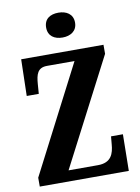

<svg xmlns="http://www.w3.org/2000/svg" viewBox="-100 -999 779 1066"><g transform="rotate(-10 289.5 -466.5)"><path d="M305 -793C349 -793 387 -815 387 -863C387 -912 349 -933 305 -933C259 -933 224 -912 224 -863C224 -815 259 -793 305 -793ZM36 0H538L541 -206H474L470 -162C466 -111 451 -61 375 -61H209L521 -663V-714H57L52 -508H120L124 -562C128 -616 138 -653 192 -653H347L36 -50Z"/></g></svg>

Font: Noto Serif Hebrew ExtraCondensed ExtraBold
Style: Regular
Weight: 800
Width: 2
Designer: Monotype Design Team
Foundry: Monotype Imaging Inc.
Version: Version 2.004